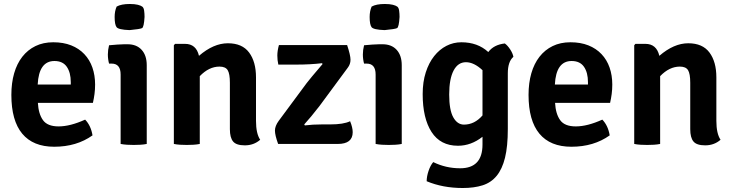

<svg xmlns="http://www.w3.org/2000/svg" viewBox="-20 -722 3678 963"><path d="M446 -206H170Q173 -151 195.5 -119.5Q218 -88 274 -88Q332 -88 407 -122Q436 -92 444 -43Q364 14 252 14Q146 14 91.5 -51.5Q37 -117 37 -246Q37 -306 51 -354.5Q65 -403 92 -437.5Q119 -472 158 -491Q197 -510 247 -510Q298 -510 337 -494.5Q376 -479 403 -450.5Q430 -422 443.5 -383Q457 -344 457 -298Q457 -273 454 -250.5Q451 -228 446 -206ZM253 -416Q175 -416 169 -298H335V-310Q335 -358 315 -387Q295 -416 253 -416Z M716 -395V0Q701 3 684.5 4Q668 5 651 5Q634 5 617.5 4Q601 3 585 0V-348Q585 -403 540 -403H527Q521 -425 521 -449Q521 -471 527 -495Q550 -497 569.5 -498.5Q589 -500 603 -500H620Q665 -500 690.5 -472Q716 -444 716 -395ZM565 -689Q588 -702 631 -702Q656 -702 671.5 -698Q687 -694 694 -688.5Q701 -683 703 -668Q705 -653 705 -637Q702 -586 692.5 -581Q683 -576 630 -571Q574 -573 564.5 -586Q555 -599 555 -637Q555 -666 565 -689Z M1264 -334V-116Q1264 -52 1285 -21Q1253 7 1208 7Q1165 7 1149 -12.5Q1133 -32 1133 -74V-307Q1133 -352 1122 -370Q1111 -388 1081 -388Q1028 -388 982 -340V0Q967 3 950.5 4Q934 5 917 5Q900 5 883.5 4Q867 3 852 0V-495L858 -502H908Q964 -502 978 -442Q1051 -505 1123 -505Q1195 -505 1229.5 -458.5Q1264 -412 1264 -334Z M1378 -116 1518 -305Q1533 -325 1598 -401L1595 -405Q1537 -398 1466 -398H1376Q1371 -420 1371 -443.5Q1371 -467 1379 -496H1721Q1738 -445 1738 -422.5Q1738 -400 1724 -382L1583 -191Q1539 -134 1506 -98L1509 -93Q1548 -98 1595 -98H1636Q1703 -98 1736 -114Q1749 -82 1749 -59Q1749 0 1674 0H1375Q1359 -44 1359 -67Q1359 -90 1378 -116Z M1995 -395V0Q1980 3 1963.5 4Q1947 5 1930 5Q1913 5 1896.5 4Q1880 3 1864 0V-348Q1864 -403 1819 -403H1806Q1800 -425 1800 -449Q1800 -471 1806 -495Q1829 -497 1848.5 -498.5Q1868 -500 1882 -500H1899Q1944 -500 1969.5 -472Q1995 -444 1995 -395ZM1844 -689Q1867 -702 1910 -702Q1935 -702 1950.5 -698Q1966 -694 1973 -688.5Q1980 -683 1982 -668Q1984 -653 1984 -637Q1981 -586 1971.5 -581Q1962 -576 1909 -571Q1853 -573 1843.5 -586Q1834 -599 1834 -637Q1834 -666 1844 -689Z M2429 -461Q2457 -498 2512 -504Q2526 -494 2539 -474Q2552 -454 2555 -437Q2527 -413 2527 -354V-75Q2527 12 2513 69Q2499 126 2471 160Q2443 194 2400.5 207.5Q2358 221 2301 221Q2201 221 2120 187Q2120 163 2129.5 135Q2139 107 2153 91Q2216 122 2288 122Q2400 122 2400 3V-36Q2343 9 2277 9Q2189 9 2144.5 -60Q2100 -129 2100 -250Q2100 -311 2115.5 -359Q2131 -407 2157.5 -440.5Q2184 -474 2219 -492Q2254 -510 2294 -510Q2376 -510 2429 -461ZM2400 -143V-370Q2357 -410 2317 -410Q2277 -410 2255 -368Q2233 -326 2233 -248Q2233 -170 2253.5 -133.5Q2274 -97 2307 -97Q2360 -97 2400 -143Z M3040 -206H2764Q2767 -151 2789.5 -119.5Q2812 -88 2868 -88Q2926 -88 3001 -122Q3030 -92 3038 -43Q2958 14 2846 14Q2740 14 2685.5 -51.5Q2631 -117 2631 -246Q2631 -306 2645 -354.5Q2659 -403 2686 -437.5Q2713 -472 2752 -491Q2791 -510 2841 -510Q2892 -510 2931 -494.5Q2970 -479 2997 -450.5Q3024 -422 3037.5 -383Q3051 -344 3051 -298Q3051 -273 3048 -250.5Q3045 -228 3040 -206ZM2847 -416Q2769 -416 2763 -298H2929V-310Q2929 -358 2909 -387Q2889 -416 2847 -416Z M3573 -334V-116Q3573 -52 3594 -21Q3562 7 3517 7Q3474 7 3458 -12.5Q3442 -32 3442 -74V-307Q3442 -352 3431 -370Q3420 -388 3390 -388Q3337 -388 3291 -340V0Q3276 3 3259.5 4Q3243 5 3226 5Q3209 5 3192.5 4Q3176 3 3161 0V-495L3167 -502H3217Q3273 -502 3287 -442Q3360 -505 3432 -505Q3504 -505 3538.5 -458.5Q3573 -412 3573 -334Z"/></svg>

Font: Signika
Style: Semibold
Weight: 600
Designer: Anna Giedrys
Foundry: Anna Giedrys
Version: Version 1.001